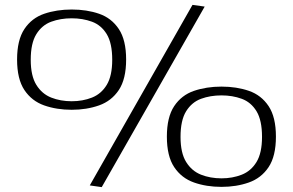

<svg xmlns="http://www.w3.org/2000/svg" viewBox="-20 -757 1201 787"><path d="M50 -513Q50 -593 80 -638Q110 -683 161 -700.5Q212 -718 274 -718Q336 -718 386.5 -700.5Q437 -683 467 -638Q497 -593 497 -513Q497 -433 467 -388Q437 -343 386 -325Q335 -307 274 -307Q212 -307 161 -325Q110 -343 80 -388Q50 -433 50 -513ZM106 -512Q106 -446 129 -409Q152 -372 190 -357Q228 -342 274 -342Q319 -342 357 -357Q395 -372 417.5 -409Q440 -446 440 -512Q440 -580 417.5 -617Q395 -654 357 -668Q319 -682 274 -682Q228 -682 190 -668Q152 -654 129 -617Q106 -580 106 -512ZM397 10 348 3 769 -737 819 -730ZM664 -197Q664 -277 694 -322Q724 -367 775 -384.5Q826 -402 888 -402Q950 -402 1000.5 -384.5Q1051 -367 1081 -322Q1111 -277 1111 -197Q1111 -117 1081 -72Q1051 -27 1000 -9Q949 9 888 9Q826 9 775 -9Q724 -27 694 -72Q664 -117 664 -197ZM720 -196Q720 -130 743 -93Q766 -56 804 -41Q842 -26 888 -26Q933 -26 971 -41Q1009 -56 1031.5 -93Q1054 -130 1054 -196Q1054 -264 1031.5 -301Q1009 -338 971 -352Q933 -366 888 -366Q842 -366 804 -352Q766 -338 743 -301Q720 -264 720 -196Z"/></svg>

Font: Georama Extended Light
Style: Regular
Weight: 300
Width: 7
Designer: Jean-Baptiste Levee
Foundry: Production Type
Version: Version 1.000